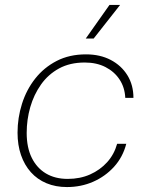

<svg xmlns="http://www.w3.org/2000/svg" viewBox="-20 -747 593 777"><path d="M251 10Q205 10 168 -5.5Q131 -21 105 -50Q79 -79 65 -119.5Q51 -160 51 -210Q51 -270 69 -327Q87 -384 122.5 -429Q158 -474 209.5 -500.5Q261 -527 328 -527Q385 -527 428 -504.5Q471 -482 495.5 -442.5Q520 -403 520 -351H487Q485 -393 464 -425Q443 -457 407 -475.5Q371 -494 323 -494Q263 -494 219 -470Q175 -446 146 -405Q117 -364 102.5 -313.5Q88 -263 88 -209Q88 -150 108.5 -108.5Q129 -67 166 -45Q203 -23 254 -23Q304 -23 344.5 -41Q385 -59 413.5 -90.5Q442 -122 454 -165H491Q477 -111 441.5 -72Q406 -33 357 -11.5Q308 10 251 10ZM327 -591 423 -727H466L359 -591Z"/></svg>

Font: Mona Sans
Style: Italic
Weight: 200
Italic angle: -11.6951°
Designer: Deni Anggara
Foundry: GitHub
Version: Version 2.000